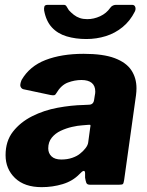

<svg xmlns="http://www.w3.org/2000/svg" viewBox="-20 -762 608 792"><path d="M308 -44Q280 -15 238.5 -2.5Q197 10 152 10Q81 10 42 -27.5Q3 -65 3 -122Q3 -180 33.5 -219Q64 -258 112.5 -282.5Q161 -307 217.5 -317.5Q274 -328 326 -329L346 -330Q365 -330 368 -349L371 -368Q372 -373 372.5 -376.5Q373 -380 373 -384Q373 -408 358.5 -420Q344 -432 316 -432Q288 -432 260 -421.5Q232 -411 212 -377Q209 -371 204.5 -369.5Q200 -368 189 -370L76 -394Q69 -396 65 -404Q61 -412 69 -432Q102 -489 168 -514.5Q234 -540 325 -540Q406 -540 453.5 -522Q501 -504 522 -472Q543 -440 543 -398Q543 -391 542.5 -384Q542 -377 541 -369L492 -19Q490 -6 487 -3Q484 0 471 0H351Q339 0 336 -8Q333 -16 331 -29V-48Q330 -68 308 -44ZM352 -235Q354 -244 353 -246Q352 -248 343 -247L319 -245Q301 -244 277 -238.5Q253 -233 230.5 -222.5Q208 -212 193.5 -194Q179 -176 179 -150Q179 -130 192.5 -117Q206 -104 233 -104Q258 -104 278 -111Q298 -118 310 -128Q323 -138 333 -151Q343 -164 344 -176ZM525 -742Q535 -742 538 -733Q541 -724 536 -714Q517 -676 486 -650.5Q455 -625 416.5 -613Q378 -601 336 -601Q292 -601 255 -612Q218 -623 194 -649Q170 -675 162 -719Q161 -728 163 -735Q165 -742 177 -742H243Q251 -742 254.5 -735.5Q258 -729 264 -720Q273 -710 284.5 -701Q296 -692 309.5 -687.5Q323 -683 340 -683Q367 -683 393 -695Q419 -707 435 -730Q440 -737 446.5 -739.5Q453 -742 458 -742Z"/></svg>

Font: Libre Franklin ExtraBold
Style: Italic
Weight: 800
Italic angle: -8°
Designer: Pablo Impallari, Rodrigo Fuenzalida, Nhung Nguyen
Foundry: Impallari Type
Version: Version 3.000